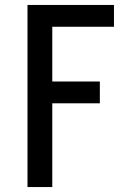

<svg xmlns="http://www.w3.org/2000/svg" viewBox="-20 -755 540 775"><path d="M91 0V-735H440V-647H191V-426H383V-338H191V0Z"/></svg>

Font: Zed Mono Semibold
Style: Regular
Weight: 600
Monospace: yes
Designer: Belleve Invis
Foundry: Belleve Invis
Version: Version 1.0.0; ttfautohint (v1.8.4)